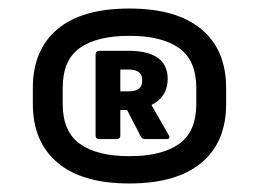

<svg xmlns="http://www.w3.org/2000/svg" viewBox="-20 -729 606 450"><path d="M283 -299Q172 -299 114.5 -348Q57 -397 57 -485V-523Q57 -612 114.5 -660.5Q172 -709 283 -709Q394 -709 452 -660.5Q510 -612 510 -523V-485Q510 -396 452 -347.5Q394 -299 283 -299ZM283 -363Q359 -363 399.5 -391.5Q440 -420 440 -485V-523Q440 -588 399.5 -616.5Q359 -645 283 -645Q207 -645 167 -616.5Q127 -588 127 -524V-485Q127 -421 167 -392Q207 -363 283 -363ZM213 -403Q204 -403 204 -412V-601Q204 -610 214 -610H280Q373 -610 373 -544Q373 -502 335 -483L375 -413Q381 -403 370 -403H321Q313 -403 310 -409L278 -471H262V-412Q262 -403 253 -403ZM262 -515H281Q313 -515 313 -538V-543Q313 -566 281 -566H262Z"/></svg>

Font: Sofia Sans Black
Style: Regular
Weight: 900
Designer: Botio Nikoltchev, Ani Petrova
Foundry: lettersoup
Version: Version 4.100; ttfautohint (v1.8.3)